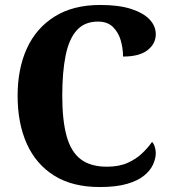

<svg xmlns="http://www.w3.org/2000/svg" viewBox="-20 -744 687 774"><path d="M382 10Q272 10 198.5 -36Q125 -82 88 -164.5Q51 -247 51 -358Q51 -467 88.5 -549Q126 -631 200.5 -677.5Q275 -724 384 -724Q459 -724 508.5 -708Q558 -692 583 -665.5Q608 -639 608 -606Q608 -568 575 -542Q542 -516 476 -516Q476 -550 466.5 -582Q457 -614 435 -635.5Q413 -657 375 -657Q321 -657 289.5 -622Q258 -587 244.5 -520Q231 -453 231 -358Q231 -259 248.5 -195.5Q266 -132 305.5 -102Q345 -72 411 -72Q460 -72 494.5 -87.5Q529 -103 553 -126Q577 -149 593 -172Q600 -165 604 -152Q608 -139 608 -128Q608 -106 597.5 -82Q587 -58 562 -37Q537 -16 493 -3Q449 10 382 10Z"/></svg>

Font: Noto Serif Khmer SemiCondensed ExtraBold
Style: Regular
Weight: 800
Width: 4
Designer: Danh Hong and the Monotype Design Team
Foundry: Monotype Imaging Inc.
Version: Version 2.004